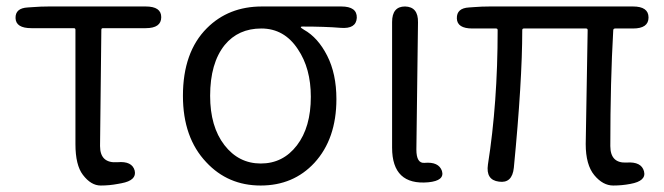

<svg xmlns="http://www.w3.org/2000/svg" viewBox="-20 -560 2051 593"><path d="M344 8Q318 13 291 13Q261 13 236 -20Q213 -50 213 -115V-468Q213 -473 208 -473H77Q29 -473 28 -504Q27 -535 66 -537L81 -538Q106 -540 131 -540H430Q478 -540 478 -507Q478 -473 430 -473H298Q293 -473 293 -468L289 -109Q289 -55 343 -59Q388 -63 396 -33Q403 -3 355 6Z M617 -59Q545 -135 545 -264Q545 -399 619 -473Q686 -540 789 -540H1034Q1083 -540 1082 -505Q1080 -470 1032 -474Q984 -478 914 -478Q909 -478 909 -476Q909 -474 919 -468Q962 -444 990.5 -388Q1019 -332 1019 -254Q1019 -131 951 -57Q886 13 785 13Q684 13 617 -59ZM940 -261Q940 -349 900 -408Q858 -472 787 -472Q716 -472 674 -421Q629 -365 629 -264Q629 -169 673 -112Q717 -55 785.5 -55Q854 -55 897 -111Q940 -167 940 -261Z M1191 -104V-492Q1191 -540 1231 -540Q1272 -539 1271 -491L1266 -98Q1266 -55 1291 -57Q1335 -61 1345 -32Q1354 -2 1303 3Q1191 13 1191 -104Z M1927 8Q1901 13 1874 13Q1842 13 1815.5 -19Q1789 -51 1789 -115L1795 -467Q1795 -472 1790 -472H1598Q1593 -472 1593 -467Q1593 -309 1567 -42Q1562 7 1521 1Q1480 -4 1487 -52Q1517 -242 1517 -467Q1517 -472 1512 -472H1439Q1392 -472 1391 -503Q1390 -535 1429 -537L1443 -538Q1468 -540 1493 -540H1935Q1983 -540 1983 -506Q1983 -472 1935 -472H1880Q1874 -472 1874 -466Q1865 -309 1865 -109Q1865 -55 1916 -58Q1961 -61 1969 -31Q1977 -1 1927 8Z"/></svg>

Font: Resource Han Rounded KR Normal
Style: Regular
Weight: 350
Designer: Cyano Hao (round all glyphs); Ryoko NISHIZUKA 西塚涼子 (kana, bopomofo & ideographs); Paul D. Hunt (Latin, Greek & Cyrillic)
Foundry: Cyano Hao
Version: 0.990